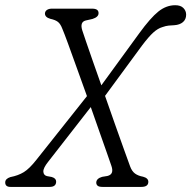

<svg xmlns="http://www.w3.org/2000/svg" viewBox="-34 -734 750 754"><path d="M289 -615Q293 -602.5 304 -570.5Q315 -538.5 330.5 -494Q346 -449.5 364 -399L513 -603.5Q557 -664 588 -688.8Q619 -713.5 654 -713.5Q675.5 -713.5 686.2 -702.5Q697 -691.5 697 -676.5Q697 -658 684.5 -647.2Q672 -636.5 650.5 -635Q639 -634.5 628.2 -633.5Q617.5 -632.5 603.5 -627.5Q586 -622.5 568 -606.2Q550 -590 524 -555.5L378.5 -357.5Q398 -301.5 417.2 -247.2Q436.5 -193 452.2 -149Q468 -105 477 -80.5Q484 -61.5 496.2 -52.5Q508.5 -43.5 528 -40Q548.5 -34.5 548.5 -20Q548.5 0 521 0H368.5Q354.5 0 349.2 -4.8Q344 -9.5 344 -17Q344.5 -33 367 -39.5L388 -43Q415 -49.5 403.5 -82.5Q398 -98.5 385.8 -133.5Q373.5 -168.5 357 -215.2Q340.5 -262 322.5 -313.5L155 -98.5Q135.5 -74 136.2 -60Q137 -46 150 -42.5L169 -39Q186.5 -34 186.5 -21Q186.5 0 161 0H7Q-13.5 0 -13.5 -17.5Q-13.5 -32 6.5 -38.5Q37.5 -44.5 59.5 -58Q81.5 -71.5 109 -106.5L307.5 -356.5Q286.5 -414.5 267 -469Q247.5 -523.5 232.8 -563.8Q218 -604 211 -620.5Q203.5 -640.5 193.2 -648.2Q183 -656 164 -660Q142.5 -666 142.5 -681Q143 -690 150.5 -695Q158 -700 169.5 -700H328Q353.5 -700 353 -682Q353 -667 329 -659.5L302.5 -653.5Q279 -647.5 289 -615Z"/></svg>

Font: Fraunces 72pt SuperSoft Light
Style: Italic
Weight: 300
Italic angle: -16°
Version: Version 1.000;[b76b70a41]